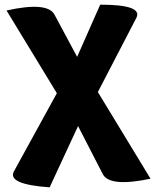

<svg xmlns="http://www.w3.org/2000/svg" viewBox="-20 -589 666 824"><path d="M193 215Q9 202 40 146L224 -189L8 -544Q184 -583 214 -526L311 -345L410 -569Q595 -569 565 -512L400 -194L626 178Q450 215 421 158L315 -48Z"/></svg>

Font: Swei Half Moon CJK SC
Style: Black
Weight: 900
Version: Version 2.071